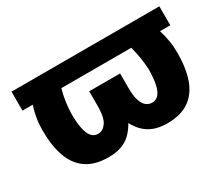

<svg xmlns="http://www.w3.org/2000/svg" viewBox="-100 -749 1121 981"><g transform="rotate(-30 460.0 -258.5)"><path d="M300.8 10.3Q220.2 10.3 170.4 -24.2Q120.6 -58.6 97.9 -123Q75.2 -187.5 75.2 -277.3Q75.2 -314.9 81.1 -349.6Q86.9 -384.3 97.7 -416.5H37.1V-528.3H909.2V-416.5H848.6Q858.9 -383.3 864.7 -348.9Q870.6 -314.5 870.6 -277.3Q870.6 -187 847.9 -122.6Q825.2 -58.1 775.9 -23.9Q726.6 10.3 646 10.3Q586.4 10.3 544.4 -13.7Q502.4 -37.6 473.6 -90.8Q441.9 -34.7 400.6 -12.2Q359.4 10.3 300.8 10.3ZM313.5 -120.1Q341.8 -120.1 361.8 -148.7Q381.8 -177.2 381.8 -245.1V-331.5H564V-245.1Q564 -199.7 573 -172.1Q582 -144.5 597.4 -132.3Q612.8 -120.1 631.8 -120.1Q657.7 -120.1 672.9 -139.9Q688 -159.7 694.6 -195.3Q701.2 -231 701.2 -277.3Q699.7 -311.5 694.1 -346.4Q688.5 -381.3 679.2 -416.5H266.6Q256.8 -382.3 251.7 -347.4Q246.6 -312.5 245.6 -277.3Q245.6 -230.5 252 -195.1Q258.3 -159.7 273.2 -139.9Q288.1 -120.1 313.5 -120.1Z"/></g></svg>

Font: Roboto Slab LO Black
Style: Regular
Weight: 900
Designer: Google
Version: Version 2.000